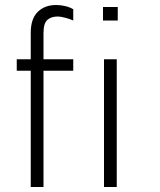

<svg xmlns="http://www.w3.org/2000/svg" viewBox="-20 -748 641 768"><path d="M273 -711V-666Q260 -672 241 -677Q222 -682 211 -682Q185 -682 169.5 -668.5Q154 -655 154 -615V-511H273V-465H154V0H103V-465H47V-511H103V-617Q103 -673 131 -700.5Q159 -728 205 -728Q223 -728 241.5 -723.5Q260 -719 273 -711ZM451 -666H392V-720H451ZM447 0H396V-511H447Z"/></svg>

Font: Chivo Thin
Style: Regular
Weight: 100
Designer: Hector Gatti
Foundry: Omnibus-Type
Version: Version 1.007